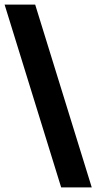

<svg xmlns="http://www.w3.org/2000/svg" viewBox="-34 -729 419 835"><path d="M365 86H232L-14 -709H119Z"/></svg>

Font: Bricolage Grotesque 18pt
Style: Bold
Weight: 700
Designer: Mathieu Triay
Foundry: Atelier Triay
Version: Version 1.000;gftools[0.9.30]